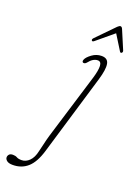

<svg xmlns="http://www.w3.org/2000/svg" viewBox="-298 -691 711 1005"><g transform="rotate(20 57.5 -188.0)"><path d="M179.5 -326.5 45 123.5Q25 190 -8.8 219.8Q-42.5 249.5 -91.5 249.5Q-113.5 249.5 -124 241.2Q-134.5 233 -134.5 222.5Q-134.5 213.5 -128 206.2Q-121.5 199 -107.5 199Q-93 199 -83.8 204.5Q-74.5 210 -56.5 210Q-33 210 -13.5 191Q6 172 14 134Q19 116.5 24 92.5Q29 68.5 38.5 36.5L149 -325Q162 -368.5 161 -393Q160 -417.5 141 -417.5Q115 -417.5 91.5 -387.5Q83.5 -377.5 74 -379Q64.5 -381.5 69 -394.5Q74.5 -410 99 -428Q123.5 -446 152.5 -446Q187 -446 192.2 -416.2Q197.5 -386.5 179.5 -326.5ZM90.2 -506.8Q80.2 -498.2 76 -503.9Q71.8 -509.6 79 -517.8L175.6 -616.8Q185.6 -626.4 191.6 -626.1Q198.9 -625.8 203.3 -615.7L247.7 -510.9Q250.9 -501.7 243.9 -497Q238.5 -493.2 233.6 -500.9L182.3 -583.5Z"/></g></svg>

Font: Fraunces 72pt SuperSoft Thin
Style: Italic
Weight: 100
Italic angle: -16°
Version: Version 1.000;[b76b70a41]